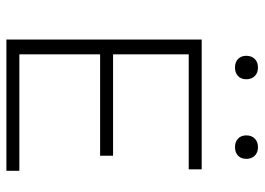

<svg xmlns="http://www.w3.org/2000/svg" viewBox="-130 -676 806 585"><g transform="rotate(90 272.5 -383.0)"><path d="M100 0V-595H495.5V-555.5H145V-39.5H500V0ZM127.5 -285.5V-325H454V-285.5ZM428 -696.5Q411.5 -696.5 401.8 -705.8Q392 -715 392 -731Q392 -747 401.8 -756.8Q411.5 -766.5 428 -766.5Q444 -766.5 453.8 -756.8Q463.5 -747 463.5 -731Q463.5 -715 453.8 -705.8Q444 -696.5 428 -696.5ZM185 -696.5Q169 -696.5 159.2 -705.8Q149.5 -715 149.5 -731Q149.5 -747 159.2 -756.8Q169 -766.5 185 -766.5Q201.5 -766.5 211.2 -756.8Q221 -747 221 -731Q221 -715 211.2 -705.8Q201.5 -696.5 185 -696.5Z"/></g></svg>

Font: Encode Sans SC SemiExpanded ExtraLight
Style: Regular
Weight: 250
Width: 6
Designer: Multiple Designers
Foundry: Impallari Type
Version: Version 3.002